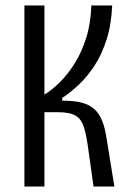

<svg xmlns="http://www.w3.org/2000/svg" viewBox="-20 -680 480 700"><path d="M69 0V-660H142V-335Q170 -352 199 -381Q228 -410 253 -450Q278 -490 294.5 -542.5Q311 -595 313 -660H389Q386 -590 368.5 -535.5Q351 -481 324.5 -440.5Q298 -400 267 -371Q236 -342 207 -323V-313Q239 -313 265.5 -308.5Q292 -304 312.5 -291Q333 -278 346.5 -252.5Q360 -227 367 -185L397 0H321L303 -128Q296 -183 286.5 -214.5Q277 -246 255.5 -258.5Q234 -271 190 -271H142V0Z"/></svg>

Font: Bricolage Grotesque Condensed Light
Style: Regular
Weight: 300
Width: 3
Designer: Mathieu Triay
Foundry: Atelier Triay
Version: Version 1.000;gftools[0.9.30]